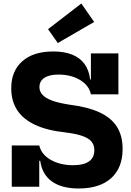

<svg xmlns="http://www.w3.org/2000/svg" viewBox="-20 -1063 744 1093"><path d="M428 10Q331.5 10 275.5 -30Q219.5 -70 209 -147.5H186L203.5 -235Q215.5 -183.5 269 -153Q322.5 -122.5 396 -122.5Q456 -122.5 486.5 -144Q517 -165.5 517 -208.5Q517 -237.5 500.5 -257.2Q484 -277 447.5 -289.5Q411 -302 350 -309.5Q247.5 -320.5 179.5 -352.5Q111.5 -384.5 77.8 -436.2Q44 -488 44 -560.5Q44 -658.5 106.8 -714.2Q169.5 -770 283.5 -770Q346 -770 390.5 -752.2Q435 -734.5 461 -699Q487 -663.5 493 -610.5H515.5L497.5 -526Q487 -577 435.5 -607.8Q384 -638.5 312.5 -638.5Q261 -638.5 232.8 -620Q204.5 -601.5 204.5 -567Q204.5 -543 221.2 -524Q238 -505 275 -491Q312 -477 373 -467.5Q479 -454.5 546.2 -423.5Q613.5 -392.5 645.8 -341Q678 -289.5 678 -215Q678 -108 613 -49Q548 10 428 10ZM47 0V-235H203.5V0ZM497.5 -526V-759H654V-526ZM443 -1043 516 -938 309 -818 253.5 -897Z"/></svg>

Font: Hepta Slab
Style: Bold
Weight: 700
Designer: Michael LaGattuta
Foundry: Michael LaGattuta
Version: Version 1.100